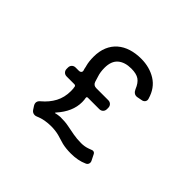

<svg xmlns="http://www.w3.org/2000/svg" viewBox="-156 -949 1196 1196"><g transform="rotate(45 441.5 -351.0)"><path d="M227 -12 212 -35Q195 -63 221 -84Q263 -119 286.5 -163Q310 -207 310 -263L309 -285V-286L308 -288V-289L307 -298Q305 -308 294 -308H227Q212 -308 202.5 -317.5Q193 -327 193 -342V-353Q193 -368 202.5 -377.5Q212 -387 227 -387H254Q267 -387 272.5 -394.5Q278 -402 273 -414Q273 -417 271 -421L268 -436Q267 -438 267 -439.5Q267 -441 266 -443Q258 -473 258 -513Q258 -563 274 -601Q290 -639 319.5 -664.5Q349 -690 389 -702.5Q429 -715 477 -715Q551 -715 607.5 -680Q664 -645 685 -572Q690 -558 682.5 -547Q675 -536 659 -534L628 -528Q613 -526 602.5 -533.5Q592 -541 586 -555Q570 -595 546 -611.5Q522 -628 477 -628Q420 -628 387.5 -600Q355 -572 355 -513Q355 -475 365 -446L376 -410Q384 -387 409 -387H514Q529 -387 538.5 -377.5Q548 -368 548 -353V-342Q548 -327 538.5 -317.5Q529 -308 514 -308H414Q403 -308 405 -297L406 -288V-287L407 -286V-285L408 -263Q408 -180 339 -103Q330 -92 343 -97L353 -99Q355 -100 359 -100L376 -102Q395 -102 413.5 -101Q432 -100 451 -96L514 -84Q546 -78 584 -78Q612 -78 636 -86Q642 -88 647.5 -90Q653 -92 658 -94Q664 -97 670 -97Q682 -97 688 -85L706 -49Q713 -37 709.5 -25Q706 -13 693 -8Q647 13 584 13Q541 13 507 5L446 -13Q414 -21 378 -21Q351 -21 324.5 -16.5Q298 -12 273 -1Q265 3 256 3Q238 3 227 -12Z"/></g></svg>

Font: Higure Gothic Medium
Style: Regular
Weight: 500
Designer: Yoshimichi Ohira
Foundry: Positype
Version: Version 1.000